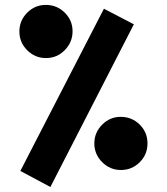

<svg xmlns="http://www.w3.org/2000/svg" viewBox="-20 -768 680 783"><path d="M167.5 -531.2Q123 -531.2 91.1 -563Q59.1 -594.7 59.1 -639.6Q59.1 -684.1 90.8 -716.1Q122.6 -748 167 -748Q211.9 -748 243.9 -716.6Q275.9 -685.1 275.9 -640.6Q275.9 -595.7 244.1 -563.5Q212.4 -531.2 167.5 -531.2ZM403.8 -732.4 525.9 -668.9 185.5 -5.4 63 -70.8ZM473.1 -74.7Q428.7 -74.7 396.7 -106.7Q364.7 -138.7 364.7 -183.1Q364.7 -227.5 396.5 -259.5Q428.2 -291.5 472.2 -291.5Q517.6 -291.5 549.6 -260Q581.5 -228.5 581.5 -183.1Q581.5 -138.2 549.8 -106.4Q518.1 -74.7 473.1 -74.7Z"/></svg>

Font: Sahel Black FD-WOL
Style: Black-FD-WOL
Weight: 900
Foundry: Saber Rastikerdar (saber.rastikerdar@gmail.com)
Version: Version 2.0.2